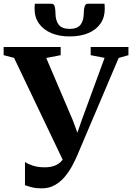

<svg xmlns="http://www.w3.org/2000/svg" viewBox="-38 -995 710 1030"><path d="M185.5 15.5Q156 15.5 134 10Q112 4.5 96 -1.5V-126Q111 -115.5 138 -106.5Q165 -97.5 201.5 -97.5Q229 -97.5 250.5 -104.5Q272 -111.5 287.8 -126.8Q303.5 -142 313.5 -166L312 -109.5L37.5 -684.5L-18.5 -699V-743H287.5V-699L210 -684L352.5 -350L394.5 -235.5L359 -231L400.5 -350.5L523 -684.5L448.5 -699V-743H651V-699L598.5 -684L374.5 -157Q364.5 -134 348.8 -104.5Q333 -75 310.5 -47.8Q288 -20.5 257 -2.5Q226 15.5 185.5 15.5ZM238 -975Q252 -975 255.8 -959.2Q259.5 -943.5 259.5 -926Q259.5 -885 277 -862.5Q294.5 -840 336 -840Q377 -840 394.2 -862.5Q411.5 -885 411.5 -926Q411.5 -943.5 415.8 -959.2Q420 -975 433 -975H522.5Q523 -968.5 523.5 -961.8Q524 -955 524 -948Q524 -901 500.5 -867.8Q477 -834.5 434.8 -817Q392.5 -799.5 335.5 -799.5Q280 -799.5 237.8 -817.2Q195.5 -835 171.5 -868.2Q147.5 -901.5 147.5 -948Q147.5 -955 148 -961.8Q148.5 -968.5 149 -975Z"/></svg>

Font: Merriweather 72pt
Style: Bold
Weight: 700
Version: Version 2.100